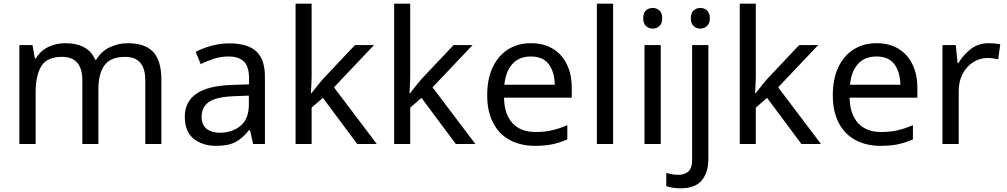

<svg xmlns="http://www.w3.org/2000/svg" viewBox="-20 -780 5453 1040"><path d="M673 -546Q764 -546 809 -499.5Q854 -453 854 -349V0H767V-345Q767 -472 658 -472Q580 -472 546.5 -427Q513 -382 513 -296V0H426V-345Q426 -472 316 -472Q235 -472 204 -422Q173 -372 173 -278V0H85V-536H156L169 -463H174Q199 -505 241.5 -525.5Q284 -546 332 -546Q458 -546 496 -456H501Q528 -502 574.5 -524Q621 -546 673 -546Z M1223 -545Q1321 -545 1368 -502Q1415 -459 1415 -365V0H1351L1334 -76H1330Q1295 -32 1256.5 -11Q1218 10 1150 10Q1077 10 1029 -28.5Q981 -67 981 -149Q981 -229 1044 -272.5Q1107 -316 1238 -320L1329 -323V-355Q1329 -422 1300 -448Q1271 -474 1218 -474Q1176 -474 1138 -461.5Q1100 -449 1067 -433L1040 -499Q1075 -518 1123 -531.5Q1171 -545 1223 -545ZM1249 -259Q1149 -255 1110.5 -227Q1072 -199 1072 -148Q1072 -103 1099.5 -82Q1127 -61 1170 -61Q1238 -61 1283 -98.5Q1328 -136 1328 -214V-262Z M1668 -363Q1668 -347 1666.5 -321Q1665 -295 1664 -276H1668Q1674 -284 1686 -299Q1698 -314 1710.5 -329.5Q1723 -345 1732 -355L1903 -536H2006L1789 -307L2021 0H1915L1729 -250L1668 -197V0H1581V-760H1668Z M2202 -363Q2202 -347 2200.5 -321Q2199 -295 2198 -276H2202Q2208 -284 2220 -299Q2232 -314 2244.5 -329.5Q2257 -345 2266 -355L2437 -536H2540L2323 -307L2555 0H2449L2263 -250L2202 -197V0H2115V-760H2202Z M2856 -546Q2925 -546 2974.5 -516Q3024 -486 3050.5 -431.5Q3077 -377 3077 -304V-251H2710Q2712 -160 2756.5 -112.5Q2801 -65 2881 -65Q2932 -65 2971.5 -74.5Q3011 -84 3053 -102V-25Q3012 -7 2972 1.5Q2932 10 2877 10Q2801 10 2742.5 -21Q2684 -52 2651.5 -113.5Q2619 -175 2619 -264Q2619 -352 2648.5 -415Q2678 -478 2731.5 -512Q2785 -546 2856 -546ZM2855 -474Q2792 -474 2755.5 -433.5Q2719 -393 2712 -321H2985Q2984 -389 2953 -431.5Q2922 -474 2855 -474Z M3301 0H3213V-760H3301Z M3516 -737Q3536 -737 3551.5 -723.5Q3567 -710 3567 -681Q3567 -653 3551.5 -639Q3536 -625 3516 -625Q3494 -625 3479 -639Q3464 -653 3464 -681Q3464 -710 3479 -723.5Q3494 -737 3516 -737ZM3559 -536V0H3471V-536Z M3722 -681Q3722 -710 3737 -723.5Q3752 -737 3774 -737Q3794 -737 3809.5 -723.5Q3825 -710 3825 -681Q3825 -653 3809.5 -639Q3794 -625 3774 -625Q3752 -625 3737 -639Q3722 -653 3722 -681ZM3666 240Q3641 240 3622 236.5Q3603 233 3589 228V157Q3604 161 3620 164Q3636 167 3655 167Q3687 167 3708 149.5Q3729 132 3729 83V-536H3817V80Q3817 155 3781 197.5Q3745 240 3666 240Z M4074 -363Q4074 -347 4072.5 -321Q4071 -295 4070 -276H4074Q4080 -284 4092 -299Q4104 -314 4116.5 -329.5Q4129 -345 4138 -355L4309 -536H4412L4195 -307L4427 0H4321L4135 -250L4074 -197V0H3987V-760H4074Z M4728 -546Q4797 -546 4846.5 -516Q4896 -486 4922.5 -431.5Q4949 -377 4949 -304V-251H4582Q4584 -160 4628.5 -112.5Q4673 -65 4753 -65Q4804 -65 4843.5 -74.5Q4883 -84 4925 -102V-25Q4884 -7 4844 1.5Q4804 10 4749 10Q4673 10 4614.5 -21Q4556 -52 4523.5 -113.5Q4491 -175 4491 -264Q4491 -352 4520.5 -415Q4550 -478 4603.5 -512Q4657 -546 4728 -546ZM4727 -474Q4664 -474 4627.5 -433.5Q4591 -393 4584 -321H4857Q4856 -389 4825 -431.5Q4794 -474 4727 -474Z M5335 -546Q5350 -546 5367.5 -544.5Q5385 -543 5398 -540L5387 -459Q5374 -462 5358.5 -464Q5343 -466 5329 -466Q5288 -466 5252 -443.5Q5216 -421 5194.5 -380.5Q5173 -340 5173 -286V0H5085V-536H5157L5167 -438H5171Q5197 -482 5238 -514Q5279 -546 5335 -546Z"/></svg>

Font: Noto Sans Old Permic
Style: Regular
Weight: 400
Designer: Monotype Design Team
Foundry: Monotype Imaging Inc.
Version: Version 2.001; ttfautohint (v1.8.4.7-5d5b)